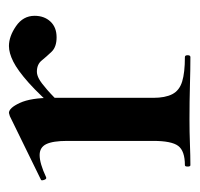

<svg xmlns="http://www.w3.org/2000/svg" viewBox="-28 -408 436 419"><g transform="rotate(-90 189.5 -198.0)"><path d="M161 -271 153 -284Q192 -329 219 -353Q246 -377 265 -386.5Q284 -396 299 -396Q320 -396 342.5 -380.5Q365 -365 365 -340Q365 -319 352.5 -305.5Q340 -292 318 -292Q297 -292 286.5 -303Q276 -314 267.5 -324.5Q259 -335 243 -335Q236 -335 227.5 -330.5Q219 -326 203.5 -312.5Q188 -299 161 -271ZM39 0Q36 0 36 -6Q36 -12 39 -12Q70 -12 81 -26.5Q92 -41 92 -81V-269Q92 -300 85 -314.5Q78 -329 61 -329Q52 -329 40 -325.5Q28 -322 13 -315Q9 -313 7 -319Q5 -325 7 -326L146 -394Q152 -396 153 -396Q164 -396 175 -372Q186 -348 186 -303V-81Q186 -55 194 -39.5Q202 -24 221.5 -18Q241 -12 275 -12Q279 -12 279 -6Q279 0 275 0Q248 0 213.5 -1Q179 -2 139 -2Q111 -2 85 -1Q59 0 39 0Z"/></g></svg>

Font: Cormorant Garamond Light
Style: Regular
Weight: 300
Designer: Christian Thalmann (Catharsis Fonts)
Foundry: Catharsis Fonts
Version: Version 4.001